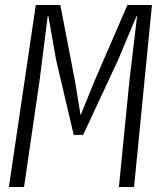

<svg xmlns="http://www.w3.org/2000/svg" viewBox="-20 -747 640 767"><path d="M15.5 0 123 -727H221L280 -421L301.5 -289H303L356.5 -421L489 -727H587L515.5 0H455L497 -424.5L527.5 -682H525L452 -508L312 -208H274.5L204 -508L173.5 -682H170.5L138 -424.5L76 0Z"/></svg>

Font: Spline Sans Mono Light
Style: Italic
Weight: 300
Italic angle: -4°
Monospace: yes
Version: Version 1.004